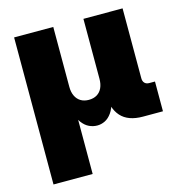

<svg xmlns="http://www.w3.org/2000/svg" viewBox="-108 -625 865 925"><g transform="rotate(-15 324.0 -162.5)"><path d="M45.4 204.1V-529.3H240.7V-230.5Q240.7 -204.1 249.8 -185.1Q258.8 -166 275.6 -155.8Q292.5 -145.5 315.9 -145.5Q339.8 -145.5 356.7 -155.8Q373.5 -166 382.3 -185.1Q391.1 -204.1 391.1 -230.5V-529.3H586.4V-180.7Q586.4 -165.5 594.5 -157Q602.5 -148.4 617.7 -148.4H646V0H546.4Q472.7 0 436.8 -40Q400.9 -80.1 400.9 -154.3V-203.6H428.2Q428.2 -148.9 419.4 -112.5Q410.6 -76.2 395.5 -54.9Q380.4 -33.7 361.8 -24.7Q343.3 -15.6 323.7 -15.6Q302.7 -15.6 283.2 -24.7Q263.7 -33.7 247.8 -54.9Q231.9 -76.2 222.7 -112.5Q213.4 -148.9 213.4 -203.6H240.7V204.1Z"/></g></svg>

Font: Inter 24pt Black
Style: Regular
Weight: 900
Designer: Rasmus Andersson
Foundry: rsms
Version: Version 4.001;git-66647c0bb